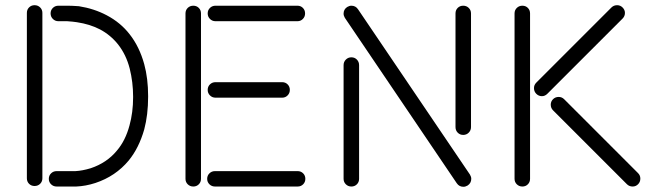

<svg xmlns="http://www.w3.org/2000/svg" viewBox="-20 -692 2539 743"><path d="M84 -2V-642.1Q84 -654.8 92.5 -663.3Q101.1 -671.9 113.8 -671.9Q126.5 -671.9 135.3 -663.3Q144 -654.8 144 -642.1V-2Q144 10.7 135.3 19.3Q126.5 27.8 113.8 27.8Q101.1 27.8 92.5 19.3Q84 10.7 84 -2ZM240.2 -609.9H206.1Q193.4 -609.9 184.6 -618.7Q175.8 -627.4 175.8 -640.1Q175.8 -652.8 184.6 -661.4Q193.4 -669.9 206.1 -669.9H242.2Q256.8 -669.9 285.2 -668Q344.2 -658.7 393.1 -632.8Q446.8 -604.5 481.9 -559.1Q519.5 -511.2 538.1 -443.8Q553.2 -388.7 553.2 -319.8V-317.9Q553.2 -247.6 538.1 -190.9Q517.6 -119.1 478 -70.8Q427.2 -9.8 349.1 16.1Q311.5 28.3 274.9 29.8H258.8H244.1H199.2Q186.5 29.8 177.7 21.2Q168.9 12.7 168.9 0Q168.9 -12.7 177.7 -21.2Q186.5 -29.8 199.2 -29.8H258.8H272Q298.8 -31.2 331.1 -41Q393.6 -62 432.1 -108.9Q465.3 -147.5 481 -206.1Q495.1 -256.8 495.1 -315.9V-317.9Q495.1 -374 481.9 -426.8Q468.3 -480 437 -520Q407.7 -556.6 367.2 -578.1Q329.1 -598.1 277.8 -606Q262.7 -608.4 240.2 -609.9Z M697.8 0V-640.1Q697.8 -652.8 706.5 -661.4Q715.3 -669.9 728 -669.9Q740.7 -669.9 749.3 -661.4Q757.8 -652.8 757.8 -640.1V0Q757.8 12.7 749.3 21.2Q740.7 29.8 728 29.8Q715.3 29.8 706.5 21.2Q697.8 12.7 697.8 0ZM814 -669.9H1130.9Q1143.6 -669.9 1152.1 -661.4Q1160.6 -652.8 1160.6 -640.1Q1160.6 -627.4 1152.1 -618.7Q1143.6 -609.9 1130.9 -609.9H814Q801.3 -609.9 792.5 -618.7Q783.7 -627.4 783.7 -640.1Q783.7 -652.8 792.5 -661.4Q801.3 -669.9 814 -669.9ZM814 -374H1071.8Q1084.5 -374 1093 -365.5Q1101.6 -356.9 1101.6 -344.2Q1101.6 -331.5 1093 -322.8Q1084.5 -314 1071.8 -314H814Q801.3 -314 792.5 -322.8Q783.7 -331.5 783.7 -344.2Q783.7 -356.9 792.5 -365.5Q801.3 -374 814 -374ZM812 -29.8H1131.8Q1144.5 -29.8 1153.1 -21.2Q1161.6 -12.7 1161.6 0Q1161.6 12.7 1153.1 21.2Q1144.5 29.8 1131.8 29.8H812Q799.3 29.8 790.5 21.2Q781.7 12.7 781.7 0Q781.7 -12.7 790.5 -21.2Q799.3 -29.8 812 -29.8Z M1747.6 17.1 1314.5 -623Q1309.6 -631.3 1309.6 -639.2Q1309.6 -655.8 1323.7 -665Q1332 -669.9 1339.8 -669.9Q1356.4 -669.9 1365.7 -655.8L1798.8 -16.1Q1803.7 -7.8 1803.7 0Q1803.7 16.6 1789.6 25.9Q1781.2 30.8 1773.4 30.8Q1756.8 30.8 1747.6 17.1ZM1742.7 -200.2V-640.1Q1742.7 -652.8 1751.2 -661.4Q1759.8 -669.9 1772.5 -669.9Q1785.2 -669.9 1793.9 -661.4Q1802.7 -652.8 1802.7 -640.1V-200.2Q1802.7 -187.5 1793.9 -178.7Q1785.2 -169.9 1772.5 -169.9Q1759.8 -169.9 1751.2 -178.7Q1742.7 -187.5 1742.7 -200.2ZM1309.6 0V-439.9Q1309.6 -452.6 1318.4 -461.4Q1327.1 -470.2 1339.8 -470.2Q1352.5 -470.2 1361.1 -461.4Q1369.6 -452.6 1369.6 -439.9V0Q1369.6 12.7 1361.1 21.2Q1352.5 29.8 1339.8 29.8Q1327.1 29.8 1318.4 21.2Q1309.6 12.7 1309.6 0Z M2055.2 -372.1 2346.2 -663.1Q2355 -671.9 2368.2 -671.9Q2380.4 -671.9 2389.2 -663.1Q2398.4 -653.8 2398.4 -642.1Q2398.4 -629.4 2389.2 -620.1L2098.1 -329.1Q2088.9 -319.8 2077.1 -319.8Q2064.5 -319.8 2055.2 -329.1Q2046.4 -337.9 2046.4 -351.1Q2046.4 -363.3 2055.2 -372.1ZM1971.2 0V-640.1Q1971.2 -652.8 1980 -661.4Q1988.8 -669.9 2001.5 -669.9Q2014.2 -669.9 2022.7 -661.4Q2031.2 -652.8 2031.2 -640.1V0Q2031.2 12.7 2022.7 21.2Q2014.2 29.8 2001.5 29.8Q1988.8 29.8 1980 21.2Q1971.2 12.7 1971.2 0ZM2406.2 21 2120.1 -265.1Q2111.3 -273.9 2111.3 -287.1Q2111.3 -299.3 2120.1 -308.1Q2128.9 -316.9 2142.1 -316.9Q2154.3 -316.9 2163.1 -308.1L2449.2 -22Q2458 -13.2 2458 -1Q2458 12.2 2449.2 21Q2440.4 29.8 2428.2 29.8Q2415 29.8 2406.2 21Z"/></svg>

Font: Beon
Style: Regular
Weight: 400
Designer: BSozoo
Foundry: BSozoo
Version: Version 1.001;PS 001.001;hotconv 1.0.70;makeotf.lib2.5.58329